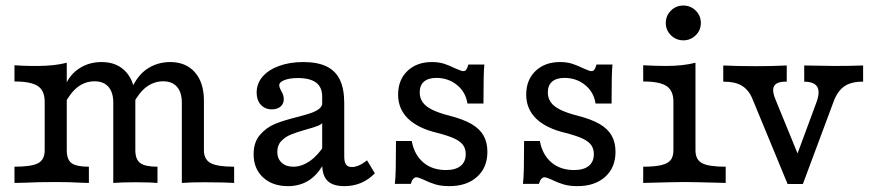

<svg xmlns="http://www.w3.org/2000/svg" viewBox="-20 -646 3098 678"><path d="M556.3 -358.9Q525.1 -358.9 498.6 -340.1Q472.1 -321.2 449.1 -277.8L443.3 -330Q465.7 -381.2 501.5 -404Q537.3 -426.9 580.9 -426.9Q636.6 -426.9 668.3 -390.6Q700.1 -354.3 700.1 -290.6V-115.3Q700.1 -83.1 723.6 -70.2Q747.1 -57.3 806.8 -57.3V0Q788 -0.8 768.5 -1.6L703 -2.4Q652 -2.4 622.1 0V-283.5Q622.1 -320 604.9 -339.5Q587.7 -358.9 556.3 -358.9ZM137.8 -115.3V-287.3Q137.8 -326 113.5 -342.1Q89.1 -358.3 31.1 -358.3V-415.6L60 -413.9Q77.6 -413.1 112.8 -413.1Q171.6 -413.1 215.8 -424.4V-115.3Q215.8 -82.3 232.8 -69.8Q249.8 -57.3 293.9 -57.3V0Q280.3 -0.8 265.9 -0.8Q229 -3.2 176.3 -3.2Q114.2 -3.2 66.6 -0.8L31.1 0V-57.3Q91.5 -57.3 114.7 -69.8Q137.8 -82.3 137.8 -115.3ZM314.2 -358.9Q281.4 -358.9 255.3 -339.3Q229.3 -319.6 207.9 -279.1L210.1 -342.8Q225.6 -382.2 260 -404.5Q294.4 -426.9 338.8 -426.9Q394.4 -426.9 426.2 -390.6Q457.9 -354.3 457.9 -290.6V-115.3Q457.9 -83.1 475.3 -70.2Q492.7 -57.3 536.1 -57.3V0Q522.3 -0.8 508.4 -1.6L460.8 -2.4Q409.9 -2.4 380 0V-283.5Q380 -320 362.8 -339.5Q345.5 -358.9 314.2 -358.9Z M1117.7 -66.5V-305Q1117.7 -338.1 1096.4 -354.2Q1075.1 -370.4 1031.9 -370.4Q1002.7 -370.4 984.4 -363.2Q966 -355.9 966 -344.6Q966 -341.2 968.1 -335.8Q970.1 -330.4 972.6 -325.4Q977.3 -318.1 979.7 -310.8Q982.1 -303.6 982.1 -295.6Q982.1 -279.4 970.7 -269.6Q959.3 -259.8 940 -259.8Q915.9 -259.8 901.1 -276Q886.3 -292.2 886.3 -319.1Q886.3 -350.7 907 -375.1Q927.8 -399.4 965.3 -413.1Q1002.8 -426.9 1051.1 -426.9Q1101.2 -426.9 1133.2 -411.4Q1165.2 -395.8 1180.4 -363.9Q1195.6 -332 1195.6 -281.4V-93.7Q1195.6 -73.6 1202 -64.9Q1208.4 -56.2 1222.3 -56.2Q1233.4 -56.2 1245.1 -60.8Q1256.7 -65.4 1269.1 -74.6L1276 -80L1303.7 -34Q1281.3 -11.1 1254.5 0.1Q1227.8 11.3 1195.8 11.3Q1155.4 11.3 1136.6 -7.5Q1117.7 -26.3 1117.7 -66.5ZM875.6 -101.5Q875.6 -143.9 898.3 -170.1Q921.1 -196.2 952.3 -208.9Q983.5 -221.5 1031.5 -233.2Q1063.1 -241.6 1079.8 -247.5Q1096.5 -253.4 1107.5 -262.2Q1118.5 -271 1118.5 -284.3L1123.3 -218.6Q1117.8 -208 1103.7 -202.1Q1089.5 -196.3 1059.1 -188Q1027.3 -179 1007.6 -171Q987.8 -163 973.5 -148.2Q959.2 -133.5 959.2 -109.8Q959.2 -85.9 974.5 -71.6Q989.8 -57.3 1015.8 -57.3Q1046.1 -57.3 1075.5 -78.3Q1104.9 -99.3 1129 -138.6L1128.3 -78.1Q1105.7 -32.6 1073.1 -10.6Q1040.5 11.3 997 11.3Q942.2 11.3 908.9 -19.5Q875.6 -50.3 875.6 -101.5Z M1474.8 -11.9Q1467.5 -15.1 1460.7 -17.6Q1453.8 -20 1450.4 -20Q1444.6 -20 1439.3 -14.4Q1434.1 -8.8 1430.8 3.2H1374.3Q1376.7 -15.1 1377.5 -53Q1378.3 -91 1378.3 -148.2H1434Q1442.5 -100.2 1474.4 -72.8Q1506.2 -45.5 1554.7 -45.5Q1588.4 -45.5 1606.5 -60Q1624.6 -74.5 1624.6 -101.9Q1624.6 -120.8 1615.1 -133.9Q1605.7 -146.9 1584.3 -156.9Q1563 -166.8 1525 -176.5Q1455.7 -193.1 1420.7 -227.3Q1385.8 -261.6 1385.8 -311.9Q1385.8 -363.9 1418.7 -395.4Q1451.7 -426.9 1505.3 -426.9Q1529.5 -426.9 1548.4 -420.8Q1567.3 -414.8 1588 -404.4Q1596 -401.2 1603.6 -398Q1611.2 -394.8 1616 -394.8Q1622.5 -394.8 1626.2 -399.6Q1630 -404.5 1633.9 -418H1690.4Q1688.8 -402.9 1688 -371.6Q1687.2 -340.2 1687.2 -280.3H1630.7Q1624.5 -321.1 1593.6 -346Q1562.8 -370.9 1520.8 -370.9Q1492.4 -370.9 1477.2 -357.8Q1462.1 -344.7 1462.1 -319.4Q1462.1 -299.7 1472.8 -284.7Q1483.4 -269.8 1506.7 -258.3Q1530 -246.8 1568.2 -237.2Q1615.6 -225 1644.6 -208.3Q1673.6 -191.5 1687.4 -167.5Q1701.1 -143.4 1701.1 -109.9Q1701.1 -54.4 1664.7 -21.6Q1628.3 11.3 1566.7 11.3Q1537.9 11.3 1516.8 4.9Q1495.6 -1.5 1474.8 -11.9Z M1927.2 -11.9Q1920 -15.1 1913.1 -17.6Q1906.2 -20 1902.8 -20Q1897 -20 1891.7 -14.4Q1886.5 -8.8 1883.2 3.2H1826.7Q1829.1 -15.1 1829.9 -53Q1830.7 -91 1830.7 -148.2H1886.4Q1895 -100.2 1926.8 -72.8Q1958.6 -45.5 2007.1 -45.5Q2040.8 -45.5 2058.9 -60Q2077 -74.5 2077 -101.9Q2077 -120.8 2067.5 -133.9Q2058.1 -146.9 2036.8 -156.9Q2015.4 -166.8 1977.4 -176.5Q1908.1 -193.1 1873.1 -227.3Q1838.2 -261.6 1838.2 -311.9Q1838.2 -363.9 1871.1 -395.4Q1904.1 -426.9 1957.7 -426.9Q1981.9 -426.9 2000.8 -420.8Q2019.7 -414.8 2040.4 -404.4Q2048.4 -401.2 2056 -398Q2063.6 -394.8 2068.4 -394.8Q2074.9 -394.8 2078.7 -399.6Q2082.4 -404.5 2086.4 -418H2142.8Q2141.2 -402.9 2140.4 -371.6Q2139.6 -340.2 2139.6 -280.3H2083.1Q2076.9 -321.1 2046 -346Q2015.2 -370.9 1973.3 -370.9Q1944.8 -370.9 1929.7 -357.8Q1914.5 -344.7 1914.5 -319.4Q1914.5 -299.7 1925.2 -284.7Q1935.8 -269.8 1959.2 -258.3Q1982.5 -246.8 2020.6 -237.2Q2068 -225 2097 -208.3Q2126 -191.5 2139.8 -167.5Q2153.5 -143.4 2153.5 -109.9Q2153.5 -54.4 2117.1 -21.6Q2080.7 11.3 2019.1 11.3Q1990.3 11.3 1969.2 4.9Q1948.1 -1.5 1927.2 -11.9Z M2358 -115.3V-287.3Q2358 -325.9 2333.7 -342.1Q2309.4 -358.3 2251.3 -358.3V-415.6Q2292.2 -413.1 2332.9 -413.1Q2391.4 -413.1 2435.9 -424.4V-115.3Q2435.9 -82.3 2459.1 -69.8Q2482.3 -57.3 2542.6 -57.3V0Q2430.2 -3.2 2397.2 -3.2Q2364.2 -3.2 2251.3 0V-57.3Q2292 -57.3 2315.2 -62.9Q2338.3 -68.5 2348.1 -80.6Q2358 -92.7 2358 -115.3ZM2331.1 -565Q2331.1 -590.7 2349.3 -608.6Q2367.4 -626.5 2393 -626.5Q2418.5 -626.5 2436.7 -608.6Q2454.9 -590.7 2454.9 -565Q2454.9 -539.4 2436.7 -521.5Q2418.5 -503.6 2393 -503.6Q2367.4 -503.6 2349.3 -521.4Q2331.1 -539.3 2331.1 -565Z M2534 -357.6V-414.8Q2580.2 -412.3 2651.7 -412.3Q2703.3 -412.3 2758.2 -414.8V-357.6Q2734.7 -358.3 2723 -351.4Q2711.3 -344.6 2710.3 -330.7Q2709.2 -316.9 2718.4 -294.8L2804.6 -84L2789.2 -84.9L2861.9 -281.4Q2871.9 -307.5 2870.5 -324.2Q2869.1 -340.9 2856.6 -349.1Q2844.2 -357.3 2819.9 -357.6V-414.8Q2921.6 -413.1 2926.7 -413.1Q2981.2 -413.1 3027.9 -414.8V-357.6Q2986.6 -358 2962 -341.5Q2937.5 -324.9 2923.6 -287.1L2815.2 3.7H2761.2L2636.2 -298.8Q2623.2 -329.5 2598.8 -343.8Q2574.5 -358.1 2534 -357.6Z"/></svg>

Font: Playfair Micro SmCond SmLight
Style: Regular
Weight: 360
Width: 4
Designer: Claus Eggers Sørensen
Foundry: Claus Eggers Sørensen
Version: Version 2.100;Glyphs 3.2 (3219)